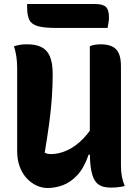

<svg xmlns="http://www.w3.org/2000/svg" viewBox="-20 -932 690 962"><path d="M605 0Q597 2 586 4Q575 6 562 7Q549 8 536 8Q516 8 499.5 4Q483 0 470 -10.5Q457 -21 448 -41.5Q439 -62 434.5 -95Q430 -128 430 -177Q430 -305 430 -390.5Q430 -476 430 -532.5Q430 -589 430 -627.5Q430 -666 430 -700Q438 -704 446.5 -706Q455 -708 464.5 -709Q474 -710 483 -710Q521 -710 543.5 -698.5Q566 -687 576 -663Q586 -639 586 -601Q586 -539 586 -476.5Q586 -414 586 -351.5Q586 -289 586 -226.5Q586 -164 586 -101Q586 -73 590.5 -48.5Q595 -24 605 0ZM218 10Q190 10 163 -2.5Q136 -15 114 -38.5Q92 -62 79 -96.5Q66 -131 66 -175Q66 -243 66 -313Q66 -383 66 -453Q66 -523 66 -590Q66 -621 62 -648.5Q58 -676 50 -700Q68 -706 83.5 -708Q99 -710 117 -710Q158 -710 186.5 -696.5Q215 -683 229.5 -650.5Q244 -618 244 -560Q244 -505 240 -445.5Q236 -386 227 -318Q218 -250 204 -167Q211 -163 218.5 -161.5Q226 -160 236 -160Q276 -160 318 -179.5Q360 -199 399 -239.5Q438 -280 468 -341V-157H424Q401 -90 367 -54Q333 -18 294.5 -4Q256 10 218 10ZM116 -912H453Q495 -912 510.5 -897.5Q526 -883 526 -845Q526 -831 523.5 -817Q521 -803 519 -792H262Q201 -792 169.5 -801Q138 -810 127 -832.5Q116 -855 116 -893Q116 -898 116 -903Q116 -908 116 -912Z"/></svg>

Font: Recursive Casual ExtraBold
Style: Regular
Weight: 800
Version: Version 1.047